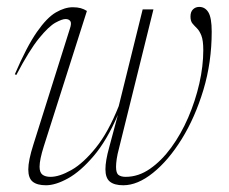

<svg xmlns="http://www.w3.org/2000/svg" viewBox="-20 -540 680 570"><path d="M403.5 -512H435.5L333.5 -100.5Q328.5 -82 326.5 -68.2Q324.5 -54.5 324.5 -44.5Q324.5 -26 332 -20.5Q339.5 -15 353 -15Q391 -15 425.2 -38.8Q459.5 -62.5 488.5 -102.2Q517.5 -142 538.8 -191.2Q560 -240.5 571.8 -292.2Q583.5 -344 583.5 -391Q583.5 -420 577.8 -434.5Q572 -449 564.5 -456.2Q557 -463.5 551.2 -470.5Q545.5 -477.5 545.5 -491Q545.5 -505 553 -512.2Q560.5 -519.5 571.5 -519.5Q589 -519.5 598.8 -503.2Q608.5 -487 608.5 -446Q608.5 -355 583.8 -273Q559 -191 519.5 -127.2Q480 -63.5 434.2 -26.8Q388.5 10 346 10Q319.5 10 306.2 -0.8Q293 -11.5 293 -37.5Q293 -62.5 304 -102L330 -199Q297 -122.5 258 -76.8Q219 -31 182 -10.5Q145 10 116.5 10Q90.5 10 77.2 -0.5Q64 -11 64 -37Q64 -63.5 79 -110.5L187.5 -455Q193 -471 188.8 -477.2Q184.5 -483.5 174.5 -483.5Q164.5 -483.5 144.8 -472.8Q125 -462 96 -426.5Q67 -391 28.5 -317.5L24 -319.5Q59.5 -402 89.5 -445Q119.5 -488 146 -503.2Q172.5 -518.5 196 -518.5Q209.5 -518.5 219.5 -515.8Q229.5 -513 238 -507.5L110 -105.5Q97.5 -66 97.5 -45Q97.5 -28 106 -21.5Q114.5 -15 130 -15Q156 -15 191.5 -35Q227 -55 264.2 -101Q301.5 -147 332.5 -225Z"/></svg>

Font: Newsreader Display ExtraLight
Style: Italic
Weight: 275
Italic angle: -17°
Designer: Hugues Gentile
Foundry: Production Type
Version: Version 1.001